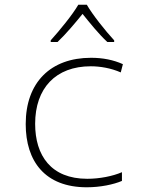

<svg xmlns="http://www.w3.org/2000/svg" viewBox="-20 -784 640 814"><path d="M195 -613V-606H224C260 -640 300 -688 330 -725C360 -688 398 -640 435 -606H464V-613C427 -653 372 -722 348 -764H312C288 -722 232 -654 195 -613ZM348 10C406 10 462 -2 497 -17V-54C458 -37 402 -26 350 -26C196 -26 129 -125 129 -259C129 -410 216 -503 365 -503C405 -503 451 -495 492 -477L501 -512C461 -530 416 -539 366 -539C195 -539 89 -435 89 -258C89 -100 171 10 348 10Z"/></svg>

Font: Noto Sans Mono ExtraLight
Style: Regular
Weight: 200
Designer: Monotype Design Team
Foundry: Monotype Imaging Inc.
Version: Version 2.014